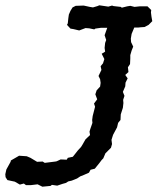

<svg xmlns="http://www.w3.org/2000/svg" viewBox="-49 -691 595 725"><path d="M-21 -11 -28 -22 -29 -33 -25 -51 -9 -80 -8 -85 18 -100 23 -103 52 -101 66 -95 91 -80 112 -81 120 -76 160 -81 165 -82 180 -89 203 -88 207 -95 226 -99 234 -109 245 -123 257 -136 262 -144 274 -165 291 -181 289 -194 292 -204 300 -227 299 -238 301 -253 310 -288 306 -300 318 -316 311 -335 316 -350 329 -364 331 -378 329 -392 323 -404 334 -427 331 -441 340 -452 345 -468 335 -488 348 -496 346 -510 348 -529 352 -540 346 -558 356 -586H332L311 -583L307 -580L288 -584L274 -585L250 -576L229 -581L217 -583L204 -597L207 -603L209 -622L211 -636L217 -650L225 -663L237 -669L267 -670L290 -665L302 -663L319 -668L326 -671L360 -666L374 -670L380 -668L407 -665L411 -662L431 -667L443 -669L459 -665L478 -667H508L522 -653L521 -644L523 -628L526 -611L512 -597L497 -589L482 -588L473 -587H458L448 -563L445 -545L446 -532L454 -515L448 -500L443 -483V-470L442 -449L434 -437L436 -419L424 -408L433 -395L425 -379L424 -365L415 -344L421 -329L416 -314L417 -302L415 -284L407 -259L406 -238L397 -227L393 -210L378 -182L372 -163L374 -147L370 -133L349 -112L341 -93L335 -87L326 -75L309 -54L293 -50L287 -39L269 -31L254 -25L242 -17L222 -9L209 -6L199 0L188 3L167 10L147 7L142 11L111 14L93 5L68 8H49L41 2L26 6L7 -5Z"/></svg>

Font: Winky Rough
Style: Italic
Weight: 400
Italic angle: -8.97852°
Designer: Simon Atzbach
Foundry: typofactur
Version: Version 1.206